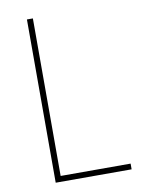

<svg xmlns="http://www.w3.org/2000/svg" viewBox="-82 -821 610 827"><g transform="rotate(-10 223.0 -408.0)"><path d="M94 -51V-765H120V-76H426V-51Z"/></g></svg>

Font: Noto Sans Tamil UI SemiCondensed Thin
Style: Regular
Weight: 100
Width: 4
Designer: Jelle Bosma - Monotype Design Team
Foundry: Monotype Imaging Inc.
Version: Version 2.004; ttfautohint (v1.8.4.7-5d5b)